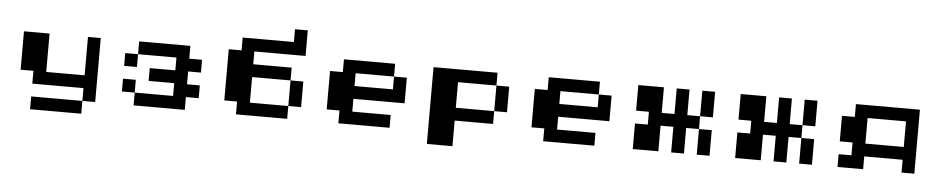

<svg xmlns="http://www.w3.org/2000/svg" viewBox="-35 -655 4570 934"><g transform="rotate(5 2250.0 -188.0)"><path d="M62.5 -312.5H187.5V-125H375V-312.5H437.5V0H375V-62.5H125V-125H62.5ZM125 0H375V62.5H125Z M625 -312.5H875V-250H937.5V-187.5H875V-125H937.5V-62.5H875V0H625V-62.5H812.5V-125H687.5V-187.5H812.5V-250H625ZM562.5 -250H625V-187.5H562.5ZM562.5 -125H625V-62.5H562.5Z M1375 -437.5H1437.5V-312.5H1187.5V-250H1375V-187.5H1187.5V-62.5H1375V0H1125V-62.5H1062.5V-312.5H1125V-375H1375ZM1375 -187.5H1437.5V-62.5H1375Z M1625 -312.5H1875V-250H1687.5V-187.5H1875V-250H1937.5V-125H1687.5V-62.5H1875V0H1625V-62.5H1562.5V-250H1625Z M2062.5 -312.5H2375V-250H2187.5V-125H2375V-62.5H2187.5V62.5H2062.5ZM2375 -250H2437.5V-125H2375Z M2625 -312.5H2875V-250H2687.5V-187.5H2875V-250H2937.5V-125H2687.5V-62.5H2875V0H2625V-62.5H2562.5V-250H2625Z M3062.5 -312.5H3187.5V-187.5H3250V-312.5H3312.5V-187.5H3375V-125H3312.5V0H3250V-125H3187.5V0H3062.5V-125H3125V-187.5H3062.5ZM3375 -312.5H3437.5V-187.5H3375ZM3375 -125H3437.5V0H3375Z M3562.5 -312.5H3687.5V-187.5H3750V-312.5H3812.5V-187.5H3875V-125H3812.5V0H3750V-125H3687.5V0H3562.5V-125H3625V-187.5H3562.5ZM3875 -312.5H3937.5V-187.5H3875ZM3875 -125H3937.5V0H3875Z M4125 -312.5H4437.5V0H4375V-62.5H4187.5V0H4062.5V-62.5H4125V-125H4062.5V-250H4125ZM4375 -250H4187.5V-125H4375Z"/></g></svg>

Font: Half Eighties
Style: Regular
Weight: 400
Monospace: yes
Designer: Jayvee Enaguas (HarvettFox96)
Version: 20191127.01dev02